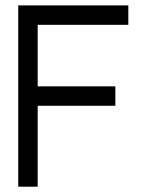

<svg xmlns="http://www.w3.org/2000/svg" viewBox="-20 -704 553 724"><path d="M463.9 -683.6V-610.4H122.1V-378.4H415V-305.2H122.1V0H48.8V-683.6Z"/></svg>

Font: Sanitrixie
Style: Regular
Weight: 400
Designer: Jayvee D. Enaguas (Grand Chaos)
Version: Version 1.1 - 6/9/2013